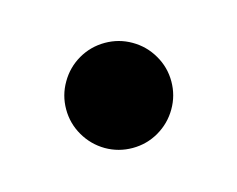

<svg xmlns="http://www.w3.org/2000/svg" viewBox="-38 -167 276 224"><g transform="rotate(-15 100.5 -55.5)"><path d="M37.1 -55.7Q37.1 -72.8 45.7 -87.4Q54.2 -102.1 68.8 -110.6Q83.5 -119.1 100.6 -119.1Q117.7 -119.1 132.3 -110.6Q147 -102.1 155.5 -87.4Q164.1 -72.8 164.1 -55.7Q164.1 -38.6 155.5 -23.9Q147 -9.3 132.3 -0.7Q117.7 7.8 100.6 7.8Q83.5 7.8 68.8 -0.7Q54.2 -9.3 45.7 -23.9Q37.1 -38.6 37.1 -55.7Z"/></g></svg>

Font: Reddit Sans Strawberry
Style: Regular
Weight: 400
Designer: Stephen Hutchings
Foundry: Reddit
Version: Version 1.013